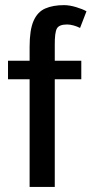

<svg xmlns="http://www.w3.org/2000/svg" viewBox="-20 -740 362 760"><path d="M97.2 0V-426.3H11.7V-499.5H97.2V-554.7Q97.2 -622.1 113 -657.7Q128.9 -693.4 159.4 -706.5Q189.9 -719.7 233.4 -719.7Q254.9 -719.7 281 -711.9Q307.1 -704.1 322.3 -695.3L296.9 -629.4Q285.2 -635.3 271.5 -639.2Q257.8 -643.1 245.6 -643.1Q213.9 -643.1 205.1 -627Q196.3 -610.8 196.8 -561V-499.5H301.8V-426.3H196.8V0Z"/></svg>

Font: Pontano Sans SemiBold
Style: Regular
Weight: 600
Designer: Vernon Adams
Foundry: Vernon Adams
Version: Version 2.001